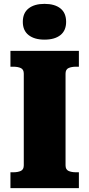

<svg xmlns="http://www.w3.org/2000/svg" viewBox="-20 -973 462 993"><path d="M103 -118V-592Q103 -614 87.5 -621Q72 -628 49 -628H34V-710H388V-628H373Q350 -628 334.5 -621Q319 -614 319 -592V-118Q319 -96 334.5 -89Q350 -82 373 -82H388V0H34V-82H49Q72 -82 87.5 -89Q103 -96 103 -118ZM210 -768Q158 -768 128 -791.5Q98 -815 98 -860Q98 -906 128 -929.5Q158 -953 210 -953Q263 -953 292.5 -929.5Q322 -906 322 -860Q322 -815 292.5 -791.5Q263 -768 210 -768Z"/></svg>

Font: Roboto Serif 20pt ExtraBold
Style: Regular
Weight: 800
Version: Version 1.008